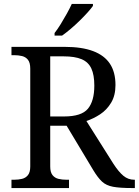

<svg xmlns="http://www.w3.org/2000/svg" viewBox="-20 -951 702 971"><path d="M38 0V-42H51Q73 -42 91.5 -46.5Q110 -51 121.5 -65.5Q133 -80 133 -109V-604Q133 -634 121.5 -648.5Q110 -663 91.5 -667.5Q73 -672 51 -672H38V-714H307Q394 -714 451 -692.5Q508 -671 536 -628.5Q564 -586 564 -521Q564 -468 542 -431.5Q520 -395 486.5 -373Q453 -351 417 -339L554 -122Q580 -82 604 -62Q628 -42 659 -42H662V0H648Q586 0 551.5 -6.5Q517 -13 496 -32.5Q475 -52 452 -90L317 -315H234V-109Q234 -80 245.5 -65.5Q257 -51 275.5 -46.5Q294 -42 316 -42H329V0ZM304 -362Q392 -362 424.5 -401Q457 -440 457 -518Q457 -572 442 -604.5Q427 -637 393 -651.5Q359 -666 302 -666H234V-362ZM256 -784Q271 -803 287 -829Q303 -855 318 -882Q333 -909 343 -931H450V-921Q441 -908 423 -888Q405 -868 382.5 -846Q360 -824 337 -804.5Q314 -785 294 -771H256Z"/></svg>

Font: Noto Serif Thai
Style: Regular
Weight: 400
Designer: Monotype Design Team
Foundry: Monotype Imaging Inc.
Version: Version 2.001